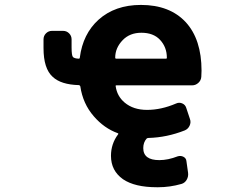

<svg xmlns="http://www.w3.org/2000/svg" viewBox="-20 -578 1040 795"><path d="M634.8 197.3Q632.8 197.3 629.9 197.3Q538.1 197.3 489.3 164.1Q439.5 128.9 439.5 67.4Q439.5 17.6 468.8 -21.5Q471.7 -24.4 467.8 -26.4Q411.1 -46.9 368.2 -96.7Q323.2 -148.4 312.5 -220.7Q311.5 -224.6 306.6 -225.6Q232.4 -227.5 198.2 -259.8Q160.2 -293.9 160.2 -378.9V-415Q160.2 -429.7 170.4 -439.9Q180.7 -450.2 195.3 -450.2H241.2Q255.9 -450.2 266.1 -439.9Q276.4 -429.7 276.4 -415V-381.8Q276.4 -347.7 282.2 -341.8Q288.1 -335.9 305.7 -335Q310.5 -335 310.5 -339.8Q323.2 -437.5 387.7 -496.1Q456.1 -557.6 563.5 -557.6Q682.6 -557.6 749 -486.3Q814.5 -415 814.5 -285.2Q814.5 -272.5 813.5 -259.8Q812.5 -245.1 801.3 -234.9Q790 -224.6 775.4 -224.6H461.9Q458 -224.6 459 -220.7Q464.8 -179.7 496.1 -153.3Q532.2 -123 588.9 -123Q647.5 -123 709 -149.4Q721.7 -155.3 734.4 -149.9Q747.1 -144.5 751 -131.8L766.6 -85Q771.5 -71.3 765.1 -57.6Q758.8 -43.9 745.1 -38.1Q670.9 -8.8 594.7 -6.8Q589.8 -6.8 586.9 -3.9Q573.2 11.7 573.2 35.2Q573.2 85 639.6 85Q675.8 85 715.8 69.3Q728.5 65.4 739.7 71.3Q751 77.1 752 89.8L758.8 137.7Q760.7 153.3 752.9 166.5Q745.1 179.7 731.4 183.6Q683.6 197.3 634.8 197.3ZM667 -335Q670.9 -335 670.9 -338.9Q670.9 -382.8 642.6 -413.1Q615.2 -442.4 565.4 -442.4Q517.6 -442.4 488.3 -412.1Q457 -379.9 457 -338.9Q457 -335 460.9 -335Z"/></svg>

Font: Rounded-L Mgen+ 1m bold
Style: Bold
Weight: 700
Designer: [Source Han Sans]
Ryoko NISHIZUKA  (kana & ideographs); Paul D. Hunt (Latin, Greek & Cyrillic); Wenlong ZHANG  (bopomofo
Version: Version 1.059.20150602